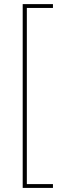

<svg xmlns="http://www.w3.org/2000/svg" viewBox="-20 -772 329 933"><path d="M237.3 141.1H90.3V-752H237.3V-733.4H110.4V122.6H237.3Z"/></svg>

Font: Kumbh Sans Thin
Style: Regular
Weight: 250
Version: Version 1.004